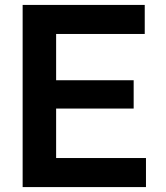

<svg xmlns="http://www.w3.org/2000/svg" viewBox="-20 -760 674 780"><path d="M573 0V-118H208V-319H523V-434H208V-622H568V-740H72V0Z"/></svg>

Font: Be Vietnam Pro SemiBold
Style: Regular
Weight: 600
Designer: Lam Bao, Tony Le, Vietanh Nguyen
Foundry: Yellow Type Foundry
Version: Version 1.002